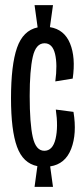

<svg xmlns="http://www.w3.org/2000/svg" viewBox="-20 -700 327 750"><path d="M115 30 126 -51Q70 -62 46.5 -126.5Q23 -191 23 -316Q23 -446 46.5 -513.5Q70 -581 127 -593L115 -680H187L175 -594Q231 -585 253.5 -530.5Q276 -476 264 -393L196 -382Q205 -448 195 -489.5Q185 -531 154 -531Q120 -531 108 -478Q96 -425 96 -325Q96 -218 108 -164.5Q120 -111 153 -111Q186 -111 197 -157.5Q208 -204 198 -272L267 -263Q281 -178 258 -118.5Q235 -59 176 -50L187 30Z"/></svg>

Font: Bricolage Grotesque 96pt Condensed Light
Style: Regular
Weight: 300
Width: 3
Designer: Mathieu Triay
Foundry: Atelier Triay
Version: Version 1.001; ttfautohint (v1.8.4.7-5d5b);gftools[0.9.33.de